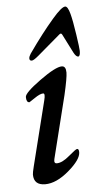

<svg xmlns="http://www.w3.org/2000/svg" viewBox="-50 -689 371 735"><g transform="rotate(-5 135.0 -321.5)"><path d="M198 -553 110 -478Q91 -462 84 -462Q75 -462 75 -471Q75 -478 82 -489Q134 -563 179 -615Q215 -657 229 -657Q239 -657 247 -627Q254 -601 262 -547Q270 -493 270 -483Q270 -462 262 -462Q254 -462 245 -479L209 -550Q205 -559 198 -553ZM196 -430Q212 -430 212 -405Q212 -385 197 -320L137 -79Q133 -62 145 -62Q166 -62 194 -86Q222 -110 227 -110Q234 -110 234 -97Q234 -69 185.5 -27.5Q137 14 94 14Q50 14 50 -27Q50 -34 56 -58L118 -306Q125 -333 116 -333Q104 -333 83 -318.5Q62 -304 61 -304Q49 -304 49 -325Q49 -341 110.5 -385.5Q172 -430 196 -430Z"/></g></svg>

Font: EB Garamond 08
Style: Italic
Weight: 400
Italic angle: -14°
Version: Version 0.016